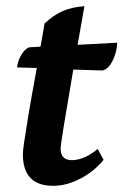

<svg xmlns="http://www.w3.org/2000/svg" viewBox="-20 -589 399 621"><path d="M152 12Q54 12 54 -90Q54 -101 58 -129Q62 -157 71.5 -214Q81 -271 99 -369L35 -371Q38 -394 49.5 -412.5Q61 -431 74 -436L111 -438Q114 -456 117.5 -474.5Q121 -493 124 -513Q153 -540 182.5 -553Q212 -566 253 -569Q241 -499 231 -444L359 -451Q359 -436 353.5 -416.5Q348 -397 337.5 -381Q327 -365 312 -361L217 -364Q195 -236 185.5 -176.5Q176 -117 176 -109Q176 -71 212 -71Q252 -71 296 -107L315 -72Q284 -34 239.5 -11Q195 12 152 12Z"/></svg>

Font: Petrona
Style: Bold Italic
Weight: 700
Italic angle: -9°
Designer: Ringo R. Seeber
Foundry: Ringo R. Seeber
Version: Version 2.001; ttfautohint (v1.8.3)